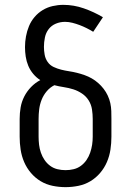

<svg xmlns="http://www.w3.org/2000/svg" viewBox="-20 -763 540 791"><path d="M250 8Q223 8 196.5 2.5Q170 -3 147.5 -16.5Q125 -30 107.5 -50.5Q90 -71 79.5 -95.5Q69 -120 65 -146.5Q61 -173 61 -200V-273Q61 -297 65 -320.5Q69 -344 80 -365.5Q91 -387 108 -404.5Q125 -422 146 -433Q130 -443 117 -458.5Q104 -474 96.5 -492Q89 -510 86 -529.5Q83 -549 83 -569Q83 -591 87 -613Q91 -635 99.5 -655.5Q108 -676 122.5 -693Q137 -710 156 -721.5Q175 -733 197 -738Q219 -743 241 -743Q284 -743 325.5 -728.5Q367 -714 404 -692L364 -632Q351 -640 337 -647Q323 -654 308.5 -659.5Q294 -665 278.5 -669Q263 -673 248 -673Q248 -673 248 -673Q248 -673 248 -673Q228 -673 210 -665.5Q192 -658 180.5 -643Q169 -628 165 -608.5Q161 -589 161 -570Q161 -554 164 -537.5Q167 -521 176.5 -507.5Q186 -494 201 -487Q216 -480 232 -476Q248 -472 264.5 -469.5Q281 -467 297 -463Q313 -459 328.5 -453.5Q344 -448 358 -440Q372 -432 384.5 -421Q397 -410 407 -397Q417 -384 424 -369Q431 -354 434.5 -338Q438 -322 438.5 -305.5Q439 -289 439 -273V-200Q439 -173 435 -146.5Q431 -120 420.5 -95.5Q410 -71 392.5 -50.5Q375 -30 352.5 -16.5Q330 -3 303.5 2.5Q277 8 250 8ZM250 -62Q267 -62 283.5 -66Q300 -70 313.5 -80Q327 -90 336.5 -104Q346 -118 351.5 -134Q357 -150 359.5 -166.5Q362 -183 362 -200V-273Q362 -292 359 -312Q356 -332 345.5 -349Q335 -366 318 -377.5Q301 -389 282 -395Q263 -401 243 -404Q223 -407 204 -412Q186 -403 172.5 -387Q159 -371 151.5 -352Q144 -333 141.5 -313Q139 -293 139 -273V-200Q139 -183 141 -166.5Q143 -150 148.5 -134Q154 -118 163.5 -104Q173 -90 186.5 -80Q200 -70 216.5 -66Q233 -62 250 -62Z"/></svg>

Font: Iosevka Slab
Style: Regular
Weight: 400
Monospace: yes
Designer: Belleve Invis
Foundry: Belleve Invis
Version: Version 11.2.4; ttfautohint (v1.8.3)